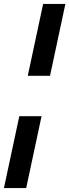

<svg xmlns="http://www.w3.org/2000/svg" viewBox="-52 -740 352 975"><path d="M89 -355 167 -720H280L202 -355ZM-32 215 46 -150H159L81 215Z"/></svg>

Font: Radio Canada Condensed SemiBold
Style: Italic
Weight: 600
Width: 3
Italic angle: -12°
Designer: Charles Daoud, Etienne Aubert Bonn, Alexandre Saumier Demers, Jacques Le Bailly
Foundry: Radio-Canada
Version: Version 2.104; ttfautohint (v1.8.4.7-5d5b);gftools[0.9.28.de